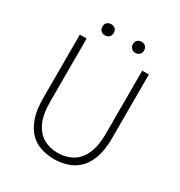

<svg xmlns="http://www.w3.org/2000/svg" viewBox="-204 -1023 1107 1178"><g transform="rotate(30 350.0 -433.5)"><path d="M349 13Q303 13 259 -0.5Q215 -14 181 -47Q147 -80 126.5 -136.5Q106 -193 106 -278V-728H154V-284Q154 -187 181.5 -132Q209 -77 253.5 -54Q298 -31 349 -31Q402 -31 447 -54Q492 -77 520 -132Q548 -187 548 -284V-728H595V-278Q595 -193 574.5 -136.5Q554 -80 519 -47Q484 -14 439.5 -0.5Q395 13 349 13ZM241 -801Q224 -801 212.5 -811.5Q201 -822 201 -841Q201 -859 212.5 -869.5Q224 -880 241 -880Q259 -880 270 -869.5Q281 -859 281 -841Q281 -822 270 -811.5Q259 -801 241 -801ZM457 -801Q440 -801 428.5 -811.5Q417 -822 417 -841Q417 -859 428.5 -869.5Q440 -880 457 -880Q473 -880 484.5 -869.5Q496 -859 496 -841Q496 -822 484.5 -811.5Q473 -801 457 -801Z"/></g></svg>

Font: Noto Sans JP Thin ExtraLight
Style: Regular
Weight: 250
Version: Version 2.004-H2;hotconv 1.0.118;makeotfexe 2.5.65603